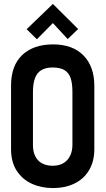

<svg xmlns="http://www.w3.org/2000/svg" viewBox="-20 -942 535 973"><path d="M376 -795 248 -922 115 -794 167 -743 248 -825 323 -744ZM36 -508V-186Q36 -121 64.5 -77Q93 -33 141 -11Q189 11 248 11Q311 11 358.5 -12.5Q406 -36 432 -80.5Q458 -125 458 -186V-507Q458 -605 403 -661Q348 -717 249 -717Q150 -717 93 -663.5Q36 -610 36 -508ZM147 -206V-476Q147 -519 157.5 -546.5Q168 -574 190 -587Q212 -600 247 -600Q285 -600 307 -586.5Q329 -573 338 -546Q347 -519 347 -476V-207Q347 -176 335 -152Q323 -128 301 -115Q279 -102 247 -102Q215 -102 192.5 -114.5Q170 -127 158.5 -150.5Q147 -174 147 -206Z"/></svg>

Font: Advent Pro
Style: Regular
Weight: 400
Designer: VivaRado, Andreas Kalpakidis
Foundry: VivaRado, Andreas Kalpakidis
Version: Version 3.000